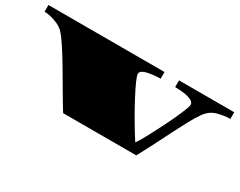

<svg xmlns="http://www.w3.org/2000/svg" viewBox="-69 -824 1419 1137"><g transform="rotate(30 640.0 -255.5)"><path d="M400.4 0Q368.2 -51.8 334 -110.6Q299.8 -169.4 263.2 -231Q230.5 -286.1 200.4 -333Q170.4 -379.9 146.5 -407.2Q128.9 -427.7 102.8 -440.4Q76.7 -453.1 50.3 -459.2Q23.9 -465.3 4.9 -465.3V-511.2H798.8V-465.3Q775.9 -465.3 744.9 -461.9Q713.9 -458.5 690.4 -449.5Q667 -440.4 667 -422.4Q667 -398.4 731.9 -275.9Q761.2 -221.2 795.7 -162.8Q830.1 -104.5 856.9 -63.5Q870.1 -80.6 897 -129.9Q923.8 -179.2 957 -246.1Q989.3 -310.5 1009.5 -358.9Q1029.8 -407.2 1029.8 -420.4Q1029.8 -437 1010 -446.8Q990.2 -456.5 960 -460.9Q929.7 -465.3 897.9 -465.3V-511.2H1275.4V-465.3Q1232.4 -465.3 1188 -452.6Q1143.6 -439.9 1114.7 -399.4Q1091.3 -366.7 1066.9 -321.5Q1042.5 -276.4 1014.6 -221.2Q987.8 -168 959.2 -111.6Q930.7 -55.2 900.4 0Z"/></g></svg>

Font: Asset
Style: Regular
Weight: 400
Version: Version 1.003; ttfautohint (v1.8.4.7-5d5b)